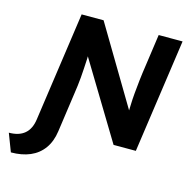

<svg xmlns="http://www.w3.org/2000/svg" viewBox="-183 -820 1110 1141"><g transform="rotate(15 371.5 -249.5)"><path d="M-15 201 -57 91Q5 91 40 61Q75 31 83 -28L179 -700H314L599 -222Q599 -237 600 -252Q601 -289 604.5 -328.5Q608 -368 613 -412Q618 -456 626 -509L653 -700H800L700 0H563L279 -469Q279 -462 279 -456Q277 -423 275.5 -393Q274 -363 271.5 -336Q269 -309 266 -284Q263 -259 259 -234L225 6Q216 71 184.5 114.5Q153 158 102.5 179.5Q52 201 -15 201Z"/></g></svg>

Font: Lexend SemBd
Style: Italic
Weight: 600
Italic angle: -8.13011°
Designer: Bonnie Shaver-Troup, Thomas Jockin
Foundry: Lexend
Version: Version 1.007